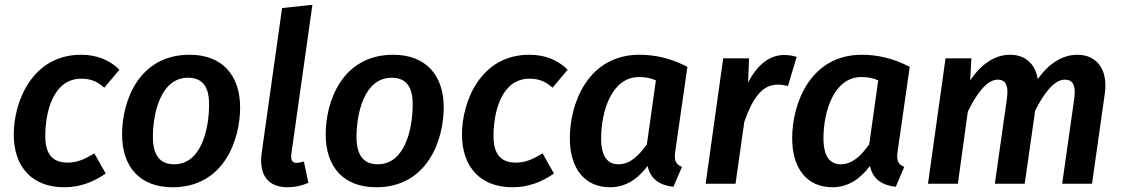

<svg xmlns="http://www.w3.org/2000/svg" viewBox="-20 -775 4735 810"><path d="M322 -544C116 -544 38 -346 38 -208C38 -70 116 15 251 15C316 15 373 -6 426 -43L378 -128C337 -103 306 -89 265 -89C207 -89 171 -119 171 -201C171 -300 203 -443 323 -443C360 -443 389 -433 420 -405L484 -481C440 -524 385 -544 322 -544Z M708 15C924 15 993 -184 993 -322C993 -458 917 -544 780 -544C565 -544 495 -348 495 -208C495 -70 571 15 708 15ZM715 -82C656 -82 625 -118 625 -198C625 -288 654 -447 773 -447C832 -447 863 -412 862 -332C862 -242 834 -82 715 -82Z M1298 -755 1170 -741 1084 -130C1071 -34 1113 15 1193 15C1222 15 1253 9 1281 -4L1262 -94C1252 -91 1242 -88 1232 -88C1213 -88 1206 -98 1209 -125Z M1567 15C1783 15 1852 -184 1852 -322C1852 -458 1776 -544 1639 -544C1424 -544 1354 -348 1354 -208C1354 -70 1430 15 1567 15ZM1574 -82C1515 -82 1484 -118 1484 -198C1484 -288 1513 -447 1632 -447C1691 -447 1722 -412 1721 -332C1721 -242 1693 -82 1574 -82Z M2213 -544C2007 -544 1929 -346 1929 -208C1929 -70 2007 15 2142 15C2207 15 2264 -6 2317 -43L2269 -128C2228 -103 2197 -89 2156 -89C2098 -89 2062 -119 2062 -201C2062 -300 2094 -443 2214 -443C2251 -443 2280 -433 2311 -405L2375 -481C2331 -524 2276 -544 2213 -544Z M2678 -544C2462 -544 2384 -341 2384 -192C2384 -67 2444 15 2554 15C2621 15 2673 -22 2712 -75C2724 -18 2765 7 2821 13L2857 -71C2827 -83 2824 -102 2829 -138L2880 -493C2815 -527 2748 -544 2678 -544ZM2676 -450C2705 -450 2724 -446 2747 -436L2709 -166C2673 -116 2637 -82 2589 -82C2545 -82 2516 -112 2516 -192C2516 -302 2559 -450 2676 -450Z M3288 -543C3229 -543 3175 -504 3136 -426L3140 -529H3031L2957 0H3083L3120 -261C3153 -355 3193 -418 3260 -418C3277 -418 3288 -416 3304 -412L3341 -535C3324 -540 3308 -543 3288 -543Z M3616 -544C3400 -544 3322 -341 3322 -192C3322 -67 3382 15 3492 15C3559 15 3611 -22 3650 -75C3662 -18 3703 7 3759 13L3795 -71C3765 -83 3762 -102 3767 -138L3818 -493C3753 -527 3686 -544 3616 -544ZM3614 -450C3643 -450 3662 -446 3685 -436L3647 -166C3611 -116 3575 -82 3527 -82C3483 -82 3454 -112 3454 -192C3454 -302 3497 -450 3614 -450Z M4525 -544C4462 -544 4403 -506 4358 -441C4348 -508 4302 -544 4242 -544C4174 -544 4118 -502 4073 -436L4078 -529H3969L3895 0H4021L4063 -304C4099 -378 4143 -439 4189 -439C4215 -439 4237 -425 4228 -359L4177 0H4303L4347 -308C4383 -380 4427 -439 4472 -439C4499 -439 4521 -425 4512 -359L4461 0H4587L4641 -381C4655 -482 4607 -544 4525 -544Z"/></svg>

Font: Fira Sans Medium
Style: Italic
Weight: 500
Italic angle: -8°
Designer: bBox Type GmbH & Carrois Corporate GbR & Edenspiekermann AG
Foundry: bBox Type GmbH & Carrois Corporate GbR & Edenspiekermann AG
Version: Version 4.301;PS 004.301;hotconv 1.0.88;makeotf.lib2.5.64775